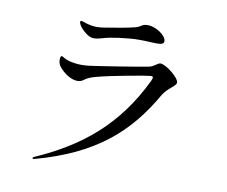

<svg xmlns="http://www.w3.org/2000/svg" viewBox="-83 -864 1167 989"><g transform="rotate(10 500.0 -369.5)"><path d="M350 -645C364 -645 377 -648 394 -653C429 -665 525 -678 582 -678C618 -678 653 -675 670 -675C702 -675 711 -680 711 -694C711 -720 659 -760 612 -760C581 -760 580 -745 551 -738C518 -729 443 -716 396 -709C381 -706 367 -705 356 -705C331 -705 313 -710 302 -713C288 -717 278 -722 272 -722C269 -722 266 -719 266 -716C266 -713 267 -709 269 -705C277 -689 290 -675 310 -660C325 -649 337 -645 350 -645ZM151 21C153 21 154 21 158 20C464 -64 624 -206 745 -418C768 -457 812 -475 812 -495C812 -519 741 -577 711 -577C698 -577 681 -556 658 -551C629 -544 383 -505 348 -501C336 -500 325 -499 314 -499C270 -499 239 -508 225 -515C215 -520 208 -526 204 -526C199 -526 196 -517 196 -507C196 -495 200 -481 206 -473C231 -440 272 -414 304 -414C310 -414 321 -415 331 -421C343 -429 353 -440 396 -451C467 -471 660 -505 673 -505C681 -505 685 -503 685 -497C685 -494 682 -488 679 -480C561 -234 388 -93 154 10C150 12 146 14 146 17C146 20 149 21 151 21Z"/></g></svg>

Font: Shippori Mincho OTF Medium
Style: Regular
Weight: 500
Designer: FONTDASU
Foundry: FONTDASU / Google Inc. / but / Adobe
Version: Version 3.300;hotconv 1.0.109;makeotfexe 2.5.65596